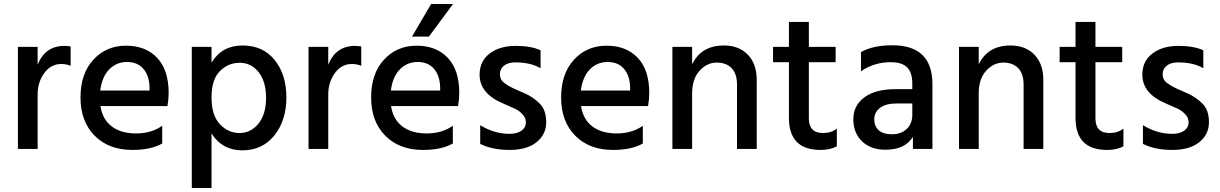

<svg xmlns="http://www.w3.org/2000/svg" viewBox="-20 -740 6060 954"><path d="M167 -507V-418Q204 -512 300 -512Q314 -512 331 -509V-413Q310 -422 284 -422Q233 -422 200 -377Q167 -332 167 -270V0H69V-507Z M638 5Q520 5 450 -66Q380 -137 380 -255.5Q380 -374 444 -443.5Q508 -513 606 -513Q704 -513 761 -452.5Q818 -392 818 -278Q818 -247 812 -213H479Q489 -147 535 -112Q581 -77 656.5 -77Q732 -77 786 -115V-27Q730 5 638 5ZM723 -290V-308Q721 -365 692 -398.5Q663 -432 611 -432Q559 -432 523 -395.5Q487 -359 478 -290Z M1031 -507V-429Q1083 -514 1185 -514Q1287 -514 1345 -441.5Q1403 -369 1403 -255.5Q1403 -142 1343.5 -67.5Q1284 7 1184 7Q1084 7 1031 -77V194H933V-507ZM1031 -256Q1031 -167 1072.5 -123Q1114 -79 1170 -79Q1226 -79 1264 -125.5Q1302 -172 1302 -253.5Q1302 -335 1265 -381.5Q1228 -428 1171 -428Q1114 -428 1072.5 -386.5Q1031 -345 1031 -256Z M1611 -507V-418Q1648 -512 1744 -512Q1758 -512 1775 -509V-413Q1754 -422 1728 -422Q1677 -422 1644 -377Q1611 -332 1611 -270V0H1513V-507Z M2082 5Q1964 5 1894 -66Q1824 -137 1824 -255.5Q1824 -374 1888 -443.5Q1952 -513 2050 -513Q2148 -513 2205 -452.5Q2262 -392 2262 -278Q2262 -247 2256 -213H1923Q1933 -147 1979 -112Q2025 -77 2100.5 -77Q2176 -77 2230 -115V-27Q2174 5 2082 5ZM2167 -290V-308Q2165 -365 2136 -398.5Q2107 -432 2055 -432Q2003 -432 1967 -395.5Q1931 -359 1922 -290ZM2231 -720 2111 -558H2027L2122 -720Z M2540 -430Q2505 -430 2484.5 -414Q2464 -398 2464 -372Q2464 -341 2490 -325Q2498 -320 2502.5 -316.5Q2507 -313 2517.5 -308Q2528 -303 2533 -300Q2548 -293 2587.5 -276Q2627 -259 2660.5 -226.5Q2694 -194 2694 -133Q2694 -72 2646 -33.5Q2598 5 2512 5Q2426 5 2366 -25V-118Q2436 -75 2511 -75Q2550 -75 2571.5 -91Q2593 -107 2593 -131Q2593 -155 2576 -172.5Q2559 -190 2541.5 -198.5Q2524 -207 2482 -225Q2363 -274 2363 -369Q2363 -436 2413 -474Q2463 -512 2541.5 -512Q2620 -512 2666 -490V-401Q2617 -430 2540 -430Z M3026 5Q2908 5 2838 -66Q2768 -137 2768 -255.5Q2768 -374 2832 -443.5Q2896 -513 2994 -513Q3092 -513 3149 -452.5Q3206 -392 3206 -278Q3206 -247 3200 -213H2867Q2877 -147 2923 -112Q2969 -77 3044.5 -77Q3120 -77 3174 -115V-27Q3118 5 3026 5ZM3111 -290V-308Q3109 -365 3080 -398.5Q3051 -432 2999 -432Q2947 -432 2911 -395.5Q2875 -359 2866 -290Z M3419 -507V-420Q3464 -514 3577 -514Q3652 -514 3696 -468Q3740 -422 3740 -343V0H3642V-320Q3642 -373 3615.5 -401Q3589 -429 3541 -429Q3493 -429 3456 -388.5Q3419 -348 3419 -275V0H3321V-507Z M3999 -431V-152Q3999 -79 4069 -79Q4110 -79 4138 -101V-13Q4105 5 4057 5Q3900 5 3900 -154V-431H3821V-507H3900V-631H3999V-507H4132V-431Z M4414 -515Q4613 -515 4613 -322V0H4516V-60Q4477 4 4379 4Q4307 4 4263.5 -37.5Q4220 -79 4220 -147.5Q4220 -216 4275 -256.5Q4330 -297 4429 -297H4513V-326Q4513 -378 4488 -404.5Q4463 -431 4405 -431Q4324 -431 4258 -386V-481Q4317 -515 4414 -515ZM4513 -226H4437Q4381 -226 4352.5 -204Q4324 -182 4324 -147.5Q4324 -113 4346 -93Q4368 -73 4413 -73Q4458 -73 4485.5 -99.5Q4513 -126 4513 -169Z M4843 -507V-420Q4888 -514 5001 -514Q5076 -514 5120 -468Q5164 -422 5164 -343V0H5066V-320Q5066 -373 5039.5 -401Q5013 -429 4965 -429Q4917 -429 4880 -388.5Q4843 -348 4843 -275V0H4745V-507Z M5423 -431V-152Q5423 -79 5493 -79Q5534 -79 5562 -101V-13Q5529 5 5481 5Q5324 5 5324 -154V-431H5245V-507H5324V-631H5423V-507H5556V-431Z M5833 -430Q5798 -430 5777.5 -414Q5757 -398 5757 -372Q5757 -341 5783 -325Q5791 -320 5795.5 -316.5Q5800 -313 5810.5 -308Q5821 -303 5826 -300Q5841 -293 5880.5 -276Q5920 -259 5953.5 -226.5Q5987 -194 5987 -133Q5987 -72 5939 -33.5Q5891 5 5805 5Q5719 5 5659 -25V-118Q5729 -75 5804 -75Q5843 -75 5864.5 -91Q5886 -107 5886 -131Q5886 -155 5869 -172.5Q5852 -190 5834.5 -198.5Q5817 -207 5775 -225Q5656 -274 5656 -369Q5656 -436 5706 -474Q5756 -512 5834.5 -512Q5913 -512 5959 -490V-401Q5910 -430 5833 -430Z"/></svg>

Font: Hind Medium
Style: Regular
Weight: 500
Designer: Manushi Parikh, Satya Rajpurohit
Foundry: Indian Type Foundry
Version: Version 1.201;PS 1.0;hotconv 1.0.78;makeotf.lib2.5.61930; tt